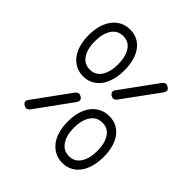

<svg xmlns="http://www.w3.org/2000/svg" viewBox="-206 -871 1011 1011"><g transform="rotate(45 300.0 -365.0)"><path d="M423 10Q392 10 367 -3Q342 -16 324.5 -39Q307 -62 298 -94Q289 -126 289 -165Q289 -203 298 -235.5Q307 -268 324.5 -291Q342 -314 367 -327Q392 -340 424 -340Q456 -340 480.5 -327Q505 -314 521.5 -291Q538 -268 546.5 -236.5Q555 -205 555 -167Q555 -128 546 -95Q537 -62 520 -39Q503 -16 478.5 -3Q454 10 423 10ZM423 -40Q464 -40 486.5 -74.5Q509 -109 509 -165Q509 -221 487 -255.5Q465 -290 423 -290Q381 -290 358 -255.5Q335 -221 335 -165Q335 -109 358 -74.5Q381 -40 423 -40ZM178 -390Q147 -390 122 -403Q97 -416 80 -439Q63 -462 54 -494Q45 -526 45 -564Q45 -603 54 -635Q63 -667 80.5 -690.5Q98 -714 123 -727Q148 -740 180 -740Q212 -740 236 -727Q260 -714 276.5 -691Q293 -668 301.5 -636.5Q310 -605 310 -567Q310 -528 301 -495Q292 -462 275 -439Q258 -416 233.5 -403Q209 -390 178 -390ZM178 -440Q219 -440 241.5 -474.5Q264 -509 264 -565Q264 -621 242 -655.5Q220 -690 178 -690Q136 -690 113.5 -655.5Q91 -621 91 -565Q91 -509 113.5 -474.5Q136 -440 178 -440ZM208 -299Q213 -305 218 -308Q223 -311 228 -311Q233 -311 237.5 -309Q242 -307 246.5 -304Q251 -301 253.5 -296.5Q256 -292 256 -287Q256 -283 254.5 -279.5Q253 -276 250 -271L105 -71Q100 -65 95 -62Q90 -59 85 -59Q81 -59 75.5 -61Q70 -63 66 -66Q62 -69 59 -73.5Q56 -78 56 -83Q56 -87 57.5 -90.5Q59 -94 62 -98ZM496 -659Q501 -665 506 -668Q511 -671 516 -671Q521 -671 525.5 -669Q530 -667 534.5 -664Q539 -661 541.5 -656.5Q544 -652 544 -647Q544 -643 542.5 -639.5Q541 -636 538 -631L392 -431Q387 -425 382.5 -422Q378 -419 373 -419Q369 -419 363.5 -421Q358 -423 354 -426Q350 -429 347 -433.5Q344 -438 344 -443Q344 -447 345.5 -450.5Q347 -454 350 -458Z"/></g></svg>

Font: Maple Mono Thin
Style: Regular
Weight: 250
Monospace: yes
Designer: subframe7536
Version: Version 7.000